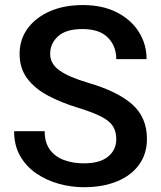

<svg xmlns="http://www.w3.org/2000/svg" viewBox="-20 -741 645 770"><path d="M446.3 -183.1Q446.3 -212.4 433.8 -233.4Q421.4 -254.4 388.4 -272Q355.5 -289.6 293.5 -308.6Q226.1 -329.1 173.1 -357.2Q120.1 -385.3 89.4 -426Q58.6 -466.8 58.6 -524.9Q58.6 -582.5 90.6 -626.5Q122.6 -670.4 179.7 -695.6Q236.8 -720.7 312 -720.7Q391.6 -720.7 448.7 -691.4Q505.9 -662.1 536.9 -612.8Q567.9 -563.5 567.9 -503.9H446.3Q446.3 -556.2 412.6 -590.3Q378.9 -624.5 310.5 -624.5Q245.1 -624.5 213.1 -595.7Q181.2 -566.9 181.2 -524.9Q181.2 -484.9 218.8 -458.3Q256.3 -431.6 334.5 -408.7Q452.6 -374 511 -321.8Q569.3 -269.5 569.3 -184.1Q569.3 -124 537.8 -80.6Q506.3 -37.1 449.5 -13.7Q392.6 9.8 315.9 9.8Q264.6 9.8 215.1 -4.2Q165.5 -18.1 125 -45.9Q84.5 -73.7 60.5 -116Q36.6 -158.2 36.6 -214.8H159.2Q159.2 -168.9 180.2 -140.6Q201.2 -112.3 236.8 -99.1Q272.5 -85.9 315.9 -85.9Q380.4 -85.9 413.3 -112.8Q446.3 -139.6 446.3 -183.1Z"/></svg>

Font: Vazirmatn RD UI Medium
Style: Regular
Weight: 500
Designer: Saber Rastikerdar
Foundry: Saber Rastikerdar
Version: Version 33.003